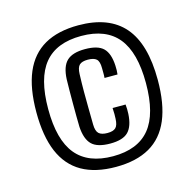

<svg xmlns="http://www.w3.org/2000/svg" viewBox="-93 -700 808 799"><g transform="rotate(-15 311.0 -300.0)"><path d="M311.5 5Q223.5 5 165.2 -28.2Q107 -61.5 78.2 -129.2Q49.5 -197 49.5 -300Q49.5 -403.5 78.2 -471Q107 -538.5 165.2 -571.8Q223.5 -605 311.5 -605Q443 -605 507.8 -530Q572.5 -455 572.5 -300Q572.5 -197 544 -129.2Q515.5 -61.5 457.5 -28.2Q399.5 5 311.5 5ZM311.5 -41Q418 -41 469.8 -104.2Q521.5 -167.5 521.5 -300Q521.5 -432 469.8 -495.5Q418 -559 311.5 -559Q204.5 -559 152.5 -496Q100.5 -433 100.5 -300Q100.5 -167.5 152.5 -104.2Q204.5 -41 311.5 -41ZM313.5 -95Q258.5 -95 234.5 -118.2Q210.5 -141.5 207 -195Q206.5 -214.5 206.2 -241Q206 -267.5 206 -296Q206 -324.5 206.2 -351.8Q206.5 -379 207 -400.5Q209.5 -455 234 -478.5Q258.5 -502 312.5 -502Q368 -502 391.5 -478.8Q415 -455.5 417.5 -402.5Q418 -392 417.8 -383.2Q417.5 -374.5 416.5 -365H360.5Q361.5 -376 361.2 -387.2Q361 -398.5 361 -407.5Q361 -436 349.8 -446.2Q338.5 -456.5 312.5 -456.5Q287.5 -456.5 276.5 -446.2Q265.5 -436 264.5 -407.5Q263 -366.5 263 -331.8Q263 -297 263.5 -263.2Q264 -229.5 264.5 -189.5Q265 -161.5 276.5 -151Q288 -140.5 313.5 -140.5Q338.5 -140.5 349.2 -151Q360 -161.5 361 -189.5Q361.5 -200 361.5 -209.2Q361.5 -218.5 360.5 -235.5H416.5Q417.5 -224.5 417.8 -215.2Q418 -206 417.5 -195Q414.5 -142 391.2 -118.5Q368 -95 313.5 -95Z"/></g></svg>

Font: Big Shoulders Display Thin SemiBold
Style: Regular
Weight: 600
Version: Version 2.002